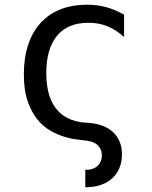

<svg xmlns="http://www.w3.org/2000/svg" viewBox="-20 -580 642 810"><path d="M457 168.9Q475.6 150.4 485.1 125.5Q494.6 100.6 494.6 71.3Q494.6 13.7 457.8 -21.7Q420.9 -57.1 350.6 -62Q314 -63 284.7 -73.7Q236.8 -90.8 210.4 -130.4Q175.3 -181.6 175.3 -272Q175.3 -374.5 220.7 -429.2Q266.1 -483.9 353 -483.9Q397.5 -483.9 433.3 -469.2Q469.2 -454.6 503.4 -423.8V-518.1Q464.4 -540 427.2 -550Q390.1 -560.1 347.2 -560.1Q284.7 -560.1 235.6 -540.8Q186.5 -521.5 151.9 -483.9Q117.2 -446.3 98.9 -391.4Q80.6 -336.4 80.6 -267.1Q80.6 -198.2 97.2 -151.9Q127 -64.9 195.8 -26.9Q249.5 2.9 312.5 9.3Q342.3 12.7 350.6 14.2Q381.3 19.5 395.5 35.9Q409.7 52.2 409.7 75.7Q409.7 89.8 404.3 101.8Q398.9 113.8 389.6 121.6Q380.4 129.4 367.4 133.3Q354.5 137.2 339.8 136.2V210Q378.4 210 408 199.2Q437.5 188.5 457 168.9Z"/></svg>

Font: Hack Dev
Style: Regular
Weight: 400
Designer: Christopher Simpkins
Foundry: Christopher Simpkins
Version: Version 2.0315